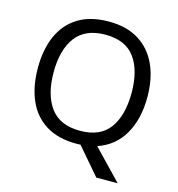

<svg xmlns="http://www.w3.org/2000/svg" viewBox="-127 -835 1035 1116"><g transform="rotate(15 390.5 -277.5)"><path d="M720 -358Q720 -227 667.5 -135Q615 -43 512 -8L683 170H554L416 9Q410 9 403.5 9.5Q397 10 391 10Q280 10 206.5 -36Q133 -82 97 -165Q61 -248 61 -359Q61 -469 97 -551Q133 -633 206.5 -679Q280 -725 392 -725Q499 -725 572 -679.5Q645 -634 682.5 -551.5Q720 -469 720 -358ZM156 -358Q156 -223 213 -145.5Q270 -68 391 -68Q513 -68 569 -145.5Q625 -223 625 -358Q625 -493 569 -569.5Q513 -646 392 -646Q271 -646 213.5 -569.5Q156 -493 156 -358Z"/></g></svg>

Font: Noto Sans Tai Le
Style: Regular
Weight: 400
Designer: Monotype Design Team
Foundry: Monotype Imaging Inc.
Version: Version 2.002; ttfautohint (v1.8.4.7-5d5b)